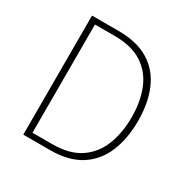

<svg xmlns="http://www.w3.org/2000/svg" viewBox="-165 -870 990 1014"><g transform="rotate(30 330.5 -363.0)"><path d="M110 0V-726H273Q386 -726 458 -681Q530 -636 564.5 -555Q599 -474 599 -365Q599 -257 564.5 -174.5Q530 -92 458 -46Q386 0 274 0ZM147 -33H268Q371 -33 435.5 -76Q500 -119 530 -194.5Q560 -270 560 -365Q560 -461 530 -535Q500 -609 435.5 -651Q371 -693 268 -693H147Z"/></g></svg>

Font: Noto Sans JP Thin Thin
Style: Regular
Weight: 250
Version: Version 2.004-H2;hotconv 1.0.118;makeotfexe 2.5.65603